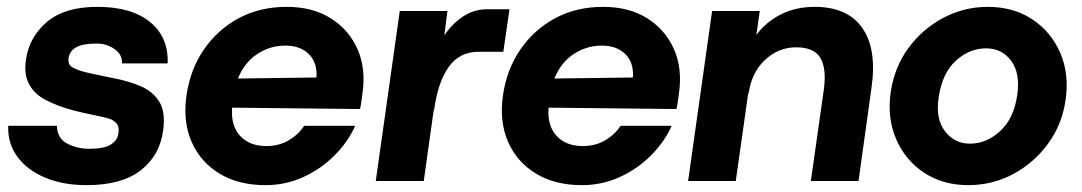

<svg xmlns="http://www.w3.org/2000/svg" viewBox="-20 -528 3155 560"><path d="M232 12Q164 12 111.5 -10Q59 -32 30.5 -71Q2 -110 4 -161H146Q147 -124 176.5 -109Q206 -94 240 -94Q283 -94 302.5 -106Q322 -118 325 -137Q329 -158 319.5 -168.5Q310 -179 295 -183Q280 -187 265 -190Q249 -193 225 -198.5Q201 -204 190 -207Q147 -219 114 -236Q81 -253 65 -282Q49 -311 56 -356Q66 -421 117.5 -464.5Q169 -508 264 -508Q364 -508 418 -463.5Q472 -419 469 -343H336Q337 -369 314 -385Q291 -401 262 -401Q221 -401 202 -390Q183 -379 180 -359Q177 -340 191.5 -331.5Q206 -323 231 -317Q241 -315 258 -311Q275 -307 291.5 -304Q308 -301 316 -299Q357 -291 391.5 -276Q426 -261 444.5 -231.5Q463 -202 456 -149Q447 -76 391.5 -32Q336 12 232 12Z M754 12Q676 12 620.5 -21.5Q565 -55 539 -114Q513 -173 524 -250Q535 -326 575 -384Q615 -442 676.5 -475Q738 -508 816 -508Q892 -508 945 -474.5Q998 -441 1023 -384Q1048 -327 1037 -254Q1036 -247 1034.5 -235Q1033 -223 1030 -210L657 -214Q653 -161 680.5 -131.5Q708 -102 757 -102Q794 -102 822.5 -119Q851 -136 867 -161H1016Q995 -114 955.5 -74.5Q916 -35 864.5 -11.5Q813 12 754 12ZM812 -395Q768 -395 730.5 -370.5Q693 -346 674 -299L903 -302Q906 -345 881 -370Q856 -395 812 -395Z M1076 0 1146 -496H1285L1276 -425Q1300 -460 1331.5 -480.5Q1363 -501 1401 -501H1466L1448 -377H1376Q1320 -377 1288.5 -332.5Q1257 -288 1246 -206L1245 -207L1216 0Z M1677 12Q1599 12 1543.5 -21.5Q1488 -55 1462 -114Q1436 -173 1447 -250Q1458 -326 1498 -384Q1538 -442 1599.5 -475Q1661 -508 1739 -508Q1815 -508 1868 -474.5Q1921 -441 1946 -384Q1971 -327 1960 -254Q1959 -247 1957.5 -235Q1956 -223 1953 -210L1580 -214Q1576 -161 1603.5 -131.5Q1631 -102 1680 -102Q1717 -102 1745.5 -119Q1774 -136 1790 -161H1939Q1918 -114 1878.5 -74.5Q1839 -35 1787.5 -11.5Q1736 12 1677 12ZM1735 -395Q1691 -395 1653.5 -370.5Q1616 -346 1597 -299L1826 -302Q1829 -345 1804 -370Q1779 -395 1735 -395Z M1987 0 2057 -496H2196L2186 -426Q2214 -464 2257.5 -486Q2301 -508 2356 -508Q2452 -508 2495 -446.5Q2538 -385 2522 -273L2484 0H2345L2383 -268Q2391 -329 2372.5 -359.5Q2354 -390 2302 -390Q2250 -390 2210.5 -352.5Q2171 -315 2163 -252V-261L2126 0Z M2804 12Q2730 12 2675 -24.5Q2620 -61 2593.5 -123Q2567 -185 2578 -260Q2589 -333 2630 -388.5Q2671 -444 2731.5 -476Q2792 -508 2861 -508Q2936 -508 2991 -471.5Q3046 -435 3072.5 -373.5Q3099 -312 3088 -237Q3078 -165 3036.5 -108.5Q2995 -52 2934.5 -20Q2874 12 2804 12ZM2809 -109Q2857 -109 2897 -145.5Q2937 -182 2947 -251Q2956 -315 2929 -351Q2902 -387 2856 -387Q2808 -387 2768.5 -351.5Q2729 -316 2718 -246Q2708 -182 2736 -145.5Q2764 -109 2809 -109Z"/></svg>

Font: Host Grotesk Black
Style: Italic
Weight: 900
Italic angle: -8°
Designer: Doğukan Karapınar based on Poppins by Indian Type Foundry, Jonny Pinhorn
Foundry: Element Type
Version: Version 1.000; ttfautohint (v1.8.4.7-5d5b);gftools[0.9.33]